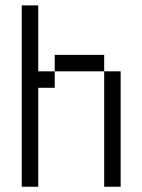

<svg xmlns="http://www.w3.org/2000/svg" viewBox="-20 -708 540 728"><path d="M62.5 -687.5V0H125Q125 0 125 -375H187.5V-437.5H125Q125 -437.5 125 -687.5ZM375 -437.5V0H437.5V-437.5ZM187.5 -437.5H375V-500H187.5Z"/></svg>

Font: UnifontExMono
Style: Regular
Weight: 500
Version: Version 15.0.06